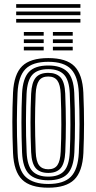

<svg xmlns="http://www.w3.org/2000/svg" viewBox="-20 -885 459 914"><path d="M209.8 8.5Q124.2 8.5 85.1 -30Q46 -68.5 42 -156.5Q38.8 -236.8 38.8 -304.8Q38.8 -372.8 42 -444.2Q46.5 -531.8 85.4 -570.1Q124.2 -608.5 209.8 -608.5Q295.8 -608.5 334.2 -569.8Q372.8 -531 376.8 -443.8Q380.2 -362.5 380.1 -294.4Q380 -226.2 377 -156.2Q372.5 -67.5 333.1 -29.5Q293.8 8.5 209.8 8.5ZM209.8 -9.2Q283.2 -9.2 317.2 -43.5Q351.2 -77.8 355.2 -157.2Q358.5 -226.8 358.6 -293Q358.8 -359.2 355.2 -442.8Q351.8 -520 318.5 -555.4Q285.2 -590.8 209.8 -590.8Q134.8 -590.8 101 -556Q67.2 -521.2 63.5 -442Q60.8 -378.8 60.4 -310.2Q60 -241.8 63.8 -156.5Q67.2 -74.2 103.4 -41.8Q139.5 -9.2 209.8 -9.2ZM209.8 -26.8Q148.2 -26.8 118.2 -56.6Q88.2 -86.5 85 -159.5Q82.2 -229.8 82.1 -301.6Q82 -373.5 85 -440.2Q88.5 -511.2 117.2 -542.2Q146 -573.2 209.8 -573.2Q270 -573.2 300.1 -544Q330.2 -514.8 333.5 -443Q336.8 -363.8 336.9 -295.8Q337 -227.8 334 -160.2Q330.5 -87.8 301.2 -57.2Q272 -26.8 209.8 -26.8ZM209.8 -44.2Q260.8 -44.2 285 -70.9Q309.2 -97.5 312.2 -160.8Q315 -219.5 315.2 -289.8Q315.5 -360 312.2 -439.8Q309.5 -503.5 284.8 -529.6Q260 -555.8 209.8 -555.8Q158.5 -555.8 134.1 -529.2Q109.8 -502.8 106.5 -439.5Q104 -381.2 103.6 -311Q103.2 -240.8 106.8 -160.2Q109.5 -95.8 134.8 -70Q160 -44.2 209.8 -44.2ZM209.8 -61.8Q170.5 -61.8 150.6 -84Q130.8 -106.2 128.2 -161Q125.2 -235 125.2 -302Q125.2 -369 128.2 -438.5Q130.8 -492.2 149.9 -515.2Q169 -538.2 209.8 -538.2Q248.2 -538.2 268.2 -516.4Q288.2 -494.5 290.5 -439.2Q296.5 -292.8 290.8 -161.8Q288.2 -107.5 269 -84.6Q249.8 -61.8 209.8 -61.8ZM209.8 -79.2Q240 -79.2 253.5 -99.2Q267 -119.2 269 -162.8Q271.8 -223.8 272 -290.6Q272.2 -357.5 269 -438.2Q267.2 -482 253.1 -501.4Q239 -520.8 209.8 -520.8Q179 -520.8 165.4 -500.8Q151.8 -480.8 149.8 -437.5Q146.8 -370 146.8 -305.5Q146.8 -241 150 -161.8Q151.8 -116.5 166.4 -97.9Q181 -79.2 209.8 -79.2ZM231.8 -715.2V-732.8H326.2V-715.2ZM93.5 -715.2V-732.8H188V-715.2ZM93.5 -680V-697.8H188V-680ZM231.8 -680V-697.8H326.2V-680ZM93.5 -645V-662.5H188V-645ZM231.8 -645V-662.5H326.2V-645ZM362.8 -847.8H57V-865.2H362.8ZM362.8 -812.5H57V-830.2H362.8ZM362.8 -777.5H57V-795H362.8Z"/></svg>

Font: Big Shoulders Inline Display
Style: Bold
Weight: 700
Designer: Patric King
Foundry: XO Type Co
Version: Version 1.000